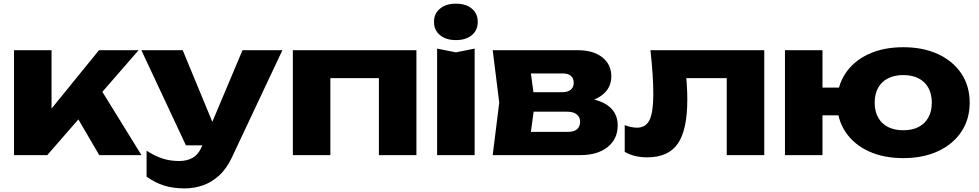

<svg xmlns="http://www.w3.org/2000/svg" viewBox="-20 -845 5333 1046"><path d="M56.4 0V-571.4H260.8V-159.2L201.4 -180.4L519.2 -571.4H735L237.6 0ZM520.6 0 357.8 -278.8 511.8 -386.6 750.6 0Z M986 181.4Q922.8 181.4 873.9 165.9Q825 150.4 778.6 117.6V-24Q825.6 6 866.7 19.1Q907.8 32.2 956.8 32.2Q998.4 32.2 1030.1 14.3Q1061.8 -3.6 1082.2 -52L1301.2 -571.4H1518.4L1244 11.2Q1214.6 74.4 1173.1 111.8Q1131.6 149.2 1083.8 165.3Q1036 181.4 986 181.4ZM992.8 -53.4 750.2 -571.4H975.4L1189.6 -53.4Z M2248.6 -571.4V0H2044.2V-512.4L2137.8 -419.2H1686.2L1779.8 -512.4V0H1575.4V-571.4Z M2361.4 -580.2 2463.6 -559.8 2565.8 -580.2V0H2361.4ZM2463.4 -626.6Q2410.4 -626.6 2377.4 -653.4Q2344.4 -680.2 2344.4 -725.8Q2344.4 -771.4 2377.4 -798.2Q2410.4 -825 2463.4 -825Q2517.8 -825 2550.3 -798.2Q2582.8 -771.4 2582.8 -725.8Q2582.8 -680.2 2550.3 -653.4Q2517.8 -626.6 2463.4 -626.6Z M2664.2 0 2699.8 -286 2664.2 -571.4H3129.4Q3212 -571.4 3261.2 -532.8Q3310.4 -494.2 3310.4 -428.4Q3310.4 -366.4 3260.9 -327.7Q3211.4 -289 3123.6 -280.2L3136.6 -312.6Q3238.2 -308.8 3291.7 -269.9Q3345.2 -231 3345.2 -162Q3345.2 -87.8 3290.3 -43.9Q3235.4 0 3142.4 0ZM2861 -42.8 2782.2 -126.6H3074Q3107.2 -126.6 3123.8 -141.1Q3140.4 -155.6 3140.4 -181.8Q3140.4 -206.4 3122.6 -221.5Q3104.8 -236.6 3066.8 -236.6H2822.2V-342.8H3043Q3074.2 -342.8 3089.9 -356.7Q3105.6 -370.6 3105.6 -394Q3105.6 -417 3091.1 -430.9Q3076.6 -444.8 3046.6 -444.8H2783.2L2861 -528.2L2893.8 -286Z M3523.6 -571.4H4143.6V0H3939.2V-512.8L4032.8 -419.2H3625.8L3712.4 -498.2Q3718 -438.6 3721.2 -390.9Q3724.4 -343.2 3724.4 -304.6Q3724.4 -137.4 3672.8 -62.6Q3621.2 12.2 3505.6 12.2Q3472 12.2 3442.2 5.3Q3412.4 -1.6 3383.4 -17.6V-163.2Q3401.4 -156.2 3418.9 -152.8Q3436.4 -149.4 3450.2 -149.4Q3498.6 -149.4 3518.9 -192Q3539.2 -234.6 3539.2 -332.8Q3539.2 -379.8 3535.4 -439.6Q3531.6 -499.4 3523.6 -571.4Z M4900.8 16.4Q4792.6 16.4 4711.4 -21.4Q4630.2 -59.2 4585.3 -127.5Q4540.4 -195.8 4540.4 -285.5Q4540.4 -376.2 4585.3 -444.2Q4630.2 -512.2 4711.4 -550Q4792.6 -587.8 4900.8 -587.8Q5009.3 -587.8 5090.6 -550Q5172 -512.2 5217.4 -444.3Q5262.8 -376.4 5262.8 -285.5Q5262.8 -195.6 5217.4 -127.4Q5172 -59.2 5090.6 -21.4Q5009.3 16.4 4900.8 16.4ZM4256.4 0V-571.4H4460.8V0ZM4372.2 -216.6V-367.6H4672.6V-216.6ZM4900.9 -135.4Q4950.2 -135.4 4984.7 -153.4Q5019.2 -171.4 5037.8 -205.2Q5056.4 -239 5056.4 -285.5Q5056.4 -332.8 5037.8 -366.4Q5019.2 -400 4984.7 -418Q4950.2 -436 4900.9 -436Q4852.4 -436 4817.4 -418Q4782.4 -400 4763.8 -366.4Q4745.2 -332.8 4745.2 -285.5Q4745.2 -239 4763.8 -205.2Q4782.4 -171.4 4817.4 -153.4Q4852.4 -135.4 4900.9 -135.4Z"/></svg>

Font: Unbounded
Style: Regular
Weight: 400
Designer: Luke Prowse, Jean-Baptiste Morizot, Fátima Lázaro, Florian Runge
Foundry: NaN
Version: Version 1.701;gftools[0.9.28.dev5+ged2979d]